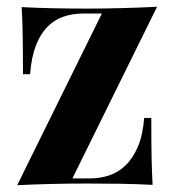

<svg xmlns="http://www.w3.org/2000/svg" viewBox="-20 -542 514 567"><path d="M246.1 -15.1Q274.9 -15.1 302 -23.9Q329.1 -32.7 350.8 -53.7Q372.6 -74.7 387.2 -108.9Q401.9 -143.1 405.8 -193.8H426.8Q426.8 -157.2 427 -127.7Q427.2 -98.1 427.7 -74Q428.2 -49.8 429 -30.8Q429.7 -11.7 430.7 3.9Q384.8 1.5 336.2 0.7Q287.6 0 238.8 0Q187 0 133.8 1.2Q80.6 2.4 30.8 4.9L280.8 -502H224.6Q194.3 -502 167.7 -492.9Q141.1 -483.9 120.4 -463.1Q99.6 -442.4 86.2 -408Q72.8 -373.5 68.8 -322.8H47.9Q47.9 -359.4 47.6 -389.2Q47.4 -418.9 46.9 -442.9Q46.4 -466.8 45.7 -486.1Q44.9 -505.4 43.9 -521Q89.8 -518.6 138.4 -517.6Q187 -516.6 235.8 -516.6Q287.6 -516.6 340.8 -518.1Q394 -519.5 443.8 -522L193.8 -15.1Z"/></svg>

Font: SVN-Playfair Display
Style: Bold
Weight: 700
Designer: Claus Eggers Sørensen
Foundry: Claus Eggers Sørensen
Version: Version 1.004;PS 001.004;hotconv 1.0.70;makeotf.lib2.5.58329